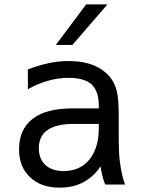

<svg xmlns="http://www.w3.org/2000/svg" viewBox="-20 -837 642 871"><path d="M233.4 -633.3H308.6L467.3 -816.9H370.6ZM250.5 14.2C290 14.2 325.2 6.8 356 -9.3C384.8 -24.4 417 -50.3 436 -83C437 -72.8 440.4 -56.6 443.8 -42.5C448.2 -24.4 453.6 -7.8 457 0H547.4C545.9 -2.9 538.6 -24.4 534.2 -44.4C530.8 -56.6 526.4 -83 522.9 -110.4C520 -134.8 519.5 -162.6 518.6 -200.2V-312C518.6 -360.4 516.1 -395.5 510.7 -419.9C506.3 -439.9 498 -461.4 484.4 -480.5C465.8 -506.3 437 -526.9 407.2 -539.6C375 -553.2 337.4 -560.1 291.5 -560.1C261.7 -560.1 232.4 -557.1 202.1 -550.8C168.5 -543.9 133.3 -532.2 106.4 -522V-432.1C136.2 -449.2 166.5 -461.9 197.8 -470.7C229 -479.5 259.8 -483.9 291 -483.9C337.4 -483.9 373.5 -474.1 395 -454.6C417 -434.6 428.2 -400.9 428.2 -359.4V-345.2H307.6C228.5 -345.2 168.5 -329.6 127.9 -297.9C86.9 -266.1 66.4 -219.7 66.4 -159.7C66.4 -102.5 85 -63 116.2 -33.2C149.4 -1.5 193.4 14.2 250.5 14.2ZM269 -61C231.4 -61 204.6 -71.3 186 -88.4C167 -106 156.2 -130.9 156.2 -164.6C156.2 -200.7 168.5 -228.5 196.3 -247.6C222.7 -265.6 262.2 -274.9 314.5 -274.9H428.2V-254.9C428.2 -195.8 413.6 -147.5 385.3 -112.8C356.9 -78.1 317.4 -61 269 -61Z"/></svg>

Font: Hack
Style: Regular
Weight: 400
Monospace: yes
Designer: Christopher Simpkins
Foundry: Christopher Simpkins
Version: Version 2.010